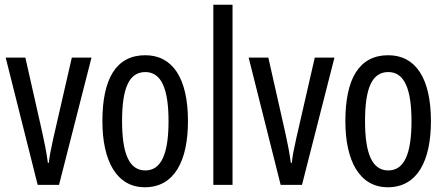

<svg xmlns="http://www.w3.org/2000/svg" viewBox="-20 -780 1880 810"><path d="M139 0H229L366 -537H283L205 -197C195 -153 188 -116 186 -93H182C176 -137 168 -178 159 -218L87 -537H4Z M773 -269C773 -452 707 -547 593 -547C469 -547 412 -446 412 -269C412 -101 472 10 591 10C716 10 773 -102 773 -269ZM495 -269C495 -407 524 -476 593 -476C660 -476 691 -407 691 -269C691 -130 660 -61 593 -61C525 -61 495 -132 495 -269Z M961 0V-760H880V0Z M1164 0H1254L1391 -537H1308L1230 -197C1220 -153 1213 -116 1211 -93H1207C1201 -137 1193 -178 1184 -218L1112 -537H1029Z M1798 -269C1798 -452 1732 -547 1618 -547C1494 -547 1437 -446 1437 -269C1437 -101 1497 10 1616 10C1741 10 1798 -102 1798 -269ZM1520 -269C1520 -407 1549 -476 1618 -476C1685 -476 1716 -407 1716 -269C1716 -130 1685 -61 1618 -61C1550 -61 1520 -132 1520 -269Z"/></svg>

Font: Noto Sans Gurmukhi UI ExtraCondensed
Style: Regular
Weight: 400
Width: 2
Designer: Jelle Bosma - Monotype Design Team
Foundry: Monotype Imaging Inc.
Version: Version 2.004